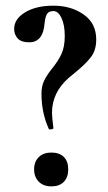

<svg xmlns="http://www.w3.org/2000/svg" viewBox="-20 -645 379 676"><path d="M116.5 -5.4Q100.1 -22 100.1 -48.8Q100.1 -75.7 116.5 -91.8Q132.8 -107.9 160.9 -107.9Q189 -107.9 204.6 -92.5Q220.2 -77.1 220.2 -48.8Q220.2 -20.5 204.6 -4.6Q189 11.2 160.9 11.2Q132.8 11.2 116.5 -5.4ZM83 -496.1Q54.2 -496.1 42 -510Q29.8 -523.9 29.8 -543Q29.8 -578.1 68.4 -601.6Q106.9 -625 168.5 -625Q230 -625 274.4 -594Q318.8 -563 318.8 -505.9Q318.8 -467.8 299.8 -443.4Q280.8 -418.9 244.1 -389.2L222.2 -371.1Q163.1 -319.3 163.1 -248Q163.1 -232.9 168 -194.8Q169.9 -191.9 161.9 -189.9Q153.8 -188 151.9 -190.9Q126 -248 126 -314.9Q126 -341.8 135.5 -361.3Q145 -380.9 165 -405.8Q185.1 -430.7 196.5 -455.3Q208 -480 208 -518.6Q208 -557.1 196.5 -581.5Q185.1 -606 168 -606Q150.9 -606 145 -595Q139.2 -584 137.2 -564.9Q132.3 -496.1 83 -496.1Z"/></svg>

Font: Cormorant-Bold
Style: Bold
Weight: 700
Designer: Christian Thalmann (Catharsis Fonts)
Version: Version 3.000